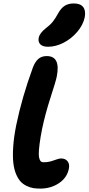

<svg xmlns="http://www.w3.org/2000/svg" viewBox="-20 -1086 515 1117"><path d="M259.8 -814Q228.5 -814 214.6 -828.1Q200.7 -842.3 205.1 -865.2Q210 -893.6 248 -922.9Q272.5 -941.4 287.1 -959.7Q301.8 -978 317.9 -1007.8Q335.9 -1040 357.4 -1053Q378.9 -1065.9 409.2 -1065.9Q447.3 -1065.9 463.6 -1045.4Q480 -1024.9 473.1 -985.8Q463.4 -940.4 429.4 -900.6Q395.5 -860.8 349.9 -837.4Q304.2 -814 259.8 -814ZM213.9 11.2Q191.9 11.2 173.6 8.3Q155.3 5.4 134.8 -4.4Q114.3 -14.2 99.6 -30Q85 -45.9 73.2 -74Q61.5 -102.1 57.4 -139.9Q53.2 -177.7 56.9 -233.2Q60.5 -288.6 74.2 -356.9Q107.4 -519 171.9 -694.8Q185.5 -729 204.3 -744.4Q223.1 -759.8 252 -759.8Q334 -759.8 310.1 -640.1Q305.2 -614.7 273.9 -518.3Q242.7 -421.9 225.1 -336.9Q214.8 -285.2 210.2 -248.3Q205.6 -211.4 205.6 -191.2Q205.6 -170.9 210.2 -159.4Q214.8 -147.9 220.5 -145Q226.1 -142.1 234.9 -142.1Q264.6 -142.1 293.2 -153.1Q321.8 -164.1 335.9 -164.1Q359.9 -164.1 372.8 -148.2Q385.7 -132.3 380.9 -106Q370.6 -52.2 323.2 -20.5Q275.9 11.2 213.9 11.2Z"/></svg>

Font: Shantell Sans Irregular
Style: Bold Italic
Weight: 700
Italic angle: -11.31°
Designer: Stephen Nixon, Anya Danilova, Shantell Martin
Foundry: Arrow Type
Version: Version 1.006;[9816181b4]